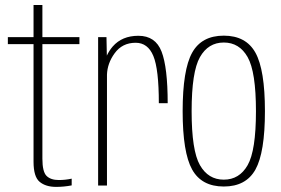

<svg xmlns="http://www.w3.org/2000/svg" viewBox="-20 -744 1126 770"><path d="M205 5.5Q163.5 5.5 139 -14.8Q114.5 -35 114.5 -95.5V-567H11.5V-595H114.5V-724H150V-595H298.5V-567H150V-107.5Q150 -55 166.8 -38.5Q183.5 -22 216 -22Q242 -22 267.5 -27.5V-0.5Q236.5 5.5 205 5.5Z M617 -330Q617 -466.5 595 -519.5Q573 -572.5 524 -572.5Q470 -572.5 439.5 -530Q410.5 -490 409 -444.5V0H373.5V-595H407L408.5 -521Q417.5 -540.5 432 -557.5Q469.5 -600.5 535 -600.5Q603.5 -600.5 628 -537Q652.5 -473.5 652.5 -330Z M877.5 4Q788.5 4 750.5 -64.2Q712.5 -132.5 712.5 -298Q712.5 -464 750.5 -532.5Q788.5 -601 877.5 -601Q966.5 -601 1004.5 -532.5Q1042.5 -464 1042.5 -298Q1042.5 -132.5 1004.5 -64.2Q966.5 4 877.5 4ZM877.5 -23.5Q940 -23.5 973.2 -81.8Q1006.5 -140 1006.5 -298Q1006.5 -456 973.2 -514.8Q940 -573.5 877.5 -573.5Q815 -573.5 781.8 -514.8Q748.5 -456 748.5 -298Q748.5 -140 781.8 -81.8Q815 -23.5 877.5 -23.5Z"/></svg>

Font: Anybody ExtraLight
Style: Regular
Weight: 200
Designer: Tyler Finck
Foundry: Etcetera Type Company
Version: Version 1.010; ttfautohint (v1.8.3) -l 8 -r 50 -G 200 -x 14 